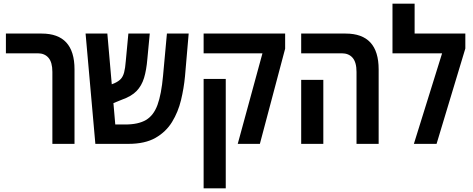

<svg xmlns="http://www.w3.org/2000/svg" viewBox="-20 -780 2565 1041"><path d="M264 0V-390Q264 -442 243 -466.5Q222 -491 185 -491H12V-598H206Q384 -598 384 -404V0Z M497 0 444 -598H562L586 -323L601 -329Q623 -339 635 -352Q647 -365 653 -387.5Q659 -410 662 -449L676 -598H792L779 -461Q774 -400 761 -357.5Q748 -315 720.5 -286.5Q693 -258 642 -240L595 -221L605 -105H659Q730 -105 771.5 -129.5Q813 -154 834 -211.5Q855 -269 864 -369L885 -598H1003L983 -366Q977 -302 961.5 -237.5Q946 -173 913 -119Q880 -65 823 -32.5Q766 0 676 0Z M1269 0 1403 -491H1084V-598H1526V-516L1389 0ZM1084 241V-352H1204V241Z M1913 0V-390Q1913 -442 1892 -466.5Q1871 -491 1833 -491H1613V-598H1854Q2033 -598 2033 -404V0ZM1613 0V-347H1733V0Z M2228 -598H2503V-517L2347 0H2224L2377 -491H2108V-760H2228Z"/></svg>

Font: Noto Sans Hebrew Condensed SemiBold
Style: Regular
Weight: 600
Width: 3
Designer: Monotype Design Team
Foundry: Monotype Imaging Inc.
Version: Version 2.004; ttfautohint (v1.8.4.7-5d5b)